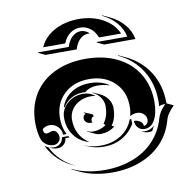

<svg xmlns="http://www.w3.org/2000/svg" viewBox="-76 -724 808 821"><g transform="rotate(-10 327.5 -313.5)"><path d="M58.6 -244.1Q58.6 -313.7 90.6 -366.5Q122.6 -419.2 181.3 -447.9Q240 -476.6 317.4 -476.6Q394.8 -476.6 453.5 -447.9Q512.2 -419.2 544.2 -366.5Q576.2 -313.7 576.2 -244.1Q576.2 -232.9 575.1 -221.8Q574 -210.7 571.4 -198.2Q568.8 -185.8 564.1 -175.2Q559.3 -164.6 552.9 -155.9Q546.4 -147.2 536.4 -142.2Q526.4 -137.2 513.9 -137.2Q498 -137.2 486.8 -149.5Q475.6 -161.9 475.6 -179.2Q491.5 -179.2 502.7 -170.9Q513.9 -162.6 513.9 -150.9Q522.2 -150.9 528.1 -157.8Q533.9 -164.8 533.9 -174.6Q533.9 -189.7 522.2 -200.2Q510.5 -210.7 494.9 -210.7Q479.2 -210.7 463.4 -202.4Q468.8 -222.2 468.8 -244.1Q468.8 -308.8 426.6 -348.8Q384.5 -388.7 317.4 -388.7Q250.2 -388.7 208.1 -348.8Q166 -308.8 166 -244.1Q166 -205.1 182.4 -173.8H167Q167 -194.3 152.3 -209.1Q137.7 -223.9 117.2 -223.9Q99.1 -223.9 85.2 -212.2Q85.2 -191.4 100.3 -191.2Q105.5 -191.2 113.2 -194.2Q120.8 -197.3 126 -197.3Q137.5 -197.3 143.9 -187.3Q150.4 -177.2 150.4 -166.3Q150.4 -154.1 141.5 -145.5Q132.6 -137 120.1 -137Q101.6 -137 86.7 -148.4Q71.8 -159.9 67.1 -177.2Q58.6 -209 58.6 -244.1ZM80.6 -140.6Q87.4 -135.3 95.7 -131.8Q127.9 -65.7 199.5 -32.5Q158.4 -48.6 128.3 -76.2Q98.1 -103.8 80.6 -140.6ZM96.4 -131.6Q107.9 -127.2 120.1 -127.2Q136 -127.2 147.6 -137.8Q159.2 -148.4 160.2 -164.1H188Q190.2 -160.6 192.4 -157.5H174.3Q173.3 -141.8 161.7 -131.2Q150.1 -120.6 134.3 -120.6Q121.6 -120.6 109.9 -125.2ZM122.1 -537.1 124.5 -539.1H256.3Q264.4 -566.9 281.2 -581.8Q298.1 -596.7 317.4 -596.7Q338.1 -596.7 355.2 -580.3L352.1 -580.6Q349.9 -580.8 347.4 -580.6Q326.7 -580.6 310.7 -564.5Q294.7 -548.3 287.8 -522.9H152.1ZM148.2 -556.6Q159.9 -584.7 185.1 -605.8Q210.2 -627 244.5 -638.2Q278.8 -649.4 317.4 -649.4Q377.7 -649.4 423.3 -623.9Q469 -598.4 486.6 -556.6H390.9Q379.9 -584.2 360.2 -598.3Q340.6 -612.3 317.4 -612.3Q294.2 -612.3 274.5 -598.3Q254.9 -584.2 243.9 -556.6ZM177 -23.2Q238.5 5.9 317.4 5.9Q385.3 5.9 440.4 -15.6Q495.6 -37.1 532.3 -76.9Q569.1 -116.7 584.2 -170.7Q588.9 -186.8 597.4 -199.8Q606 -212.9 620.4 -227.5Q603.3 -227.1 593 -222.2Q593.8 -230.5 593.8 -244.1Q593.8 -320.6 557.6 -378.1Q521.5 -435.5 456.5 -465.8L457.8 -467.3L487.8 -453.4Q553 -422.9 589.4 -364.9Q625.7 -306.9 625.7 -230.2V-229L655 -215.3Q639.6 -200 630.2 -186.3Q620.8 -172.6 616.2 -156Q601.1 -101.6 564 -61.5Q526.9 -21.5 471.2 0.2Q415.5 22 347.4 22Q269 22 207.3 -6.8L177.2 -21ZM183.6 -244.1Q183.6 -280.3 212.3 -305.7Q241 -331.1 281.2 -331.1Q310.8 -331.1 332.5 -312.7L328.9 -313.2Q320.3 -315.2 311.3 -314.9Q293.2 -314.9 276 -309Q258.8 -303 245.4 -292.2Q231.9 -281.5 223.8 -265.3Q215.6 -249 215.6 -230Q215.6 -196 229.5 -169.3Q243.4 -142.6 268.8 -126.2L270.5 -123.8Q230 -136 206.8 -167.7Q183.6 -199.5 183.6 -244.1ZM190.9 -289.8Q203.9 -327.6 237.3 -349.4Q270.8 -371.1 317.4 -371.1Q366.5 -371.1 400.6 -347.4L396.2 -347.9Q373.8 -355 347.4 -355.2Q314.7 -355.2 294.4 -338.1L292.2 -336.4Q286.9 -336.9 281.2 -336.9Q253.9 -336.9 230.5 -323.6Q207 -310.3 194.3 -288.1Q193.6 -288.3 190.9 -289.8ZM244.6 -114.7Q279.1 -99.6 317.4 -99.6Q368.4 -99.6 406 -123.4Q443.6 -147.2 459.2 -189H465.8V-179.2Q465.8 -174.1 466.6 -168.9Q445.1 -132.3 410 -112.5Q375 -92.8 332 -92.8Q292.2 -92.8 258.8 -108.2ZM265.6 -226.6Q265.6 -231.9 268.4 -237.3Q271.2 -242.7 277.1 -243.9Q275.9 -248.5 270.3 -250.7L271.2 -252.4L303.7 -238.8Q309.6 -236.1 309.3 -229V-228Q304.4 -228 301 -223.5Q297.6 -219 297.6 -212.4Q297.6 -208.7 299.1 -205.3L299.6 -203.4Q296.4 -203.1 293 -203.1Q281.2 -203.1 273.4 -210Q265.6 -216.8 265.6 -226.6ZM270.5 -171.4Q282.2 -165 295.9 -165Q328.9 -165 353.3 -183.1Q349.1 -184.8 345.7 -190.2Q356.9 -205.6 362.1 -222.5Q367.2 -239.5 367.2 -262.7Q367.2 -283.7 354.7 -301.3Q342.3 -318.8 321.5 -328.4L322.8 -329.8L353 -315.9Q374 -306.2 386.6 -288.1Q399.2 -270 399.2 -248.5Q399.2 -203.9 378.2 -176L388.2 -170.2Q361.8 -148.9 325.9 -148.9Q313.5 -148.9 302.2 -154.3L272.2 -168.2ZM377 -537.1 378.4 -539.1H510.3Q502.9 -574 479.1 -601.3Q455.3 -628.7 419.4 -645.5L420.7 -647.2L450.7 -633.1Q487.3 -616 511.6 -587.6Q535.9 -559.3 542.7 -523.2L407 -522.9ZM494.9 -131.6Q503.9 -127.4 513.9 -127.4Q538.8 -127.4 555.9 -144.3Q550.8 -133.1 544.7 -122.8Q538.1 -121.1 528.3 -121.1Q517.3 -121.1 509 -125Z"/></g></svg>

Font: AgreloyS1
Style: Medium
Weight: 400
Designer: gluk
Foundry: gluk
Version: Version 0.27